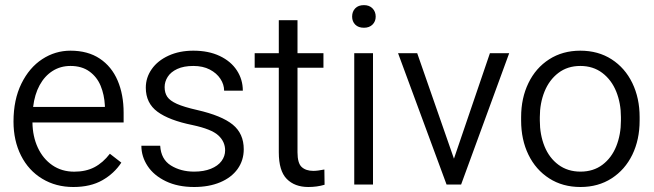

<svg xmlns="http://www.w3.org/2000/svg" viewBox="-20 -738 2615 768"><path d="M34 -251.7Q34 -339.2 65.6 -403.5Q97.3 -467.8 149.1 -501.5Q201 -535.3 261.8 -535.3Q331.5 -535.3 379 -503.6Q426.5 -472 450.5 -415.9Q474.5 -359.7 474.5 -286.7V-248.2H109.8Q110.5 -192.5 131.1 -147.8Q151.8 -103 189.4 -77.1Q227 -51.3 277 -51.3Q323.5 -51.3 357.6 -69.1Q391.8 -87 419.5 -123L465.3 -87.5Q436.8 -44 389.4 -17Q342 10 273.3 10Q203.5 10 148.9 -23Q94.2 -56 64.1 -115.7Q34 -175.5 34 -251.7ZM112.5 -310.3H399.5V-316.3Q397.2 -359.2 382.6 -394.7Q368 -430.2 337.6 -452.2Q307.3 -474.2 261.8 -474.2Q222 -474.2 190.4 -454.2Q158.8 -434.2 138.6 -397.4Q118.5 -360.5 112.5 -310.3Z M750.3 -237.7Q656.5 -256.7 609.9 -291.1Q563.2 -325.5 563.2 -387.2Q563.2 -427.7 586.9 -461.5Q610.5 -495.3 654 -515.3Q697.5 -535.3 753.5 -535.3Q814.3 -535.3 858.9 -514.1Q903.5 -493 927.4 -456.5Q951.3 -420 951.3 -375.2H876.5Q876.5 -400 861.6 -422.7Q846.7 -445.5 819 -459.9Q791.3 -474.2 753.5 -474.2Q714.8 -474.2 688.9 -462.1Q663 -450 650.8 -430.6Q638.5 -411.2 638.5 -389.7Q638.5 -366.7 649 -351Q659.5 -335.3 687.5 -322.6Q715.5 -310 768.5 -298Q867 -275.5 911 -239.5Q955 -203.5 955 -141Q955 -96.5 930.4 -62.1Q905.8 -27.8 860.9 -8.9Q816 10 756.5 10Q691.3 10 643.3 -13.1Q595.2 -36.3 570.4 -74Q545.5 -111.8 545.5 -155H620.8Q624 -100.8 663.6 -76.1Q703.3 -51.5 756.5 -51.5Q795 -51.5 823.4 -62.9Q851.7 -74.3 866.1 -93.8Q880.5 -113.3 880.5 -136.5Q880.5 -171.5 853.2 -196.5Q826 -221.5 750.3 -237.7Z M1233.3 -54.5Q1250.5 -54.5 1277.5 -60L1278.3 1Q1248 10 1213.3 10Q1158.8 10 1127 -22.3Q1095.2 -54.5 1095.2 -129V-467H998.7V-525.3H1095.2V-657.2H1170V-525.3H1273.8V-467H1170V-129Q1170 -85 1186.9 -69.8Q1203.8 -54.5 1233.3 -54.5Z M1435.8 -717.5Q1457.3 -717.5 1470 -704.5Q1482.8 -691.5 1482.8 -671.5Q1482.8 -652.2 1470 -639.6Q1457.3 -627 1435.8 -627Q1413.3 -627 1400.9 -639.6Q1388.5 -652.2 1388.5 -671.5Q1388.5 -691.8 1400.9 -704.6Q1413.3 -717.5 1435.8 -717.5ZM1397 -525.3H1472V0H1397Z M1824.5 0H1766.2L1572.2 -525.3H1648.8L1795.8 -103.3L1939.7 -525.3H2016.8Z M2301.3 -535.3Q2372.8 -535.3 2426.4 -500.8Q2480 -466.3 2509.3 -405.9Q2538.5 -345.5 2538.5 -269.8V-255.8Q2538.5 -179.3 2509.3 -119.1Q2480 -59 2426.4 -24.5Q2372.8 10 2302 10Q2230.5 10 2176.8 -24.5Q2123 -59 2093.8 -119.1Q2064.5 -179.3 2064.5 -255.8V-269.8Q2064.5 -345.5 2093.8 -405.9Q2123 -466.3 2176.8 -500.8Q2230.5 -535.3 2301.3 -535.3ZM2302 -51.5Q2353.3 -51.5 2389.7 -78.9Q2426.2 -106.3 2445 -152.9Q2463.7 -199.5 2463.7 -255.8V-269.8Q2463.7 -325 2445 -371.6Q2426.2 -418.2 2389.4 -446.2Q2352.5 -474.2 2301.3 -474.2Q2250 -474.2 2213.4 -446.2Q2176.8 -418.2 2158 -371.6Q2139.3 -325 2139.3 -269.8V-255.8Q2139.3 -199.5 2158 -152.9Q2176.8 -106.3 2213.8 -78.9Q2250.8 -51.5 2302 -51.5Z"/></svg>

Font: FreesentationVF
Style: Regular
Weight: 400
Designer: glyphs from Roboto by Christian Robertson / Hangul glyphs from Noto Sans CJK(Source Han Sans) by Jang Soo-young and Kang
Foundry: PT&
Version: Version 2.001;Glyphs 3.3.1 (3343)